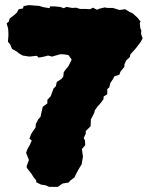

<svg xmlns="http://www.w3.org/2000/svg" viewBox="-20 -638 582 750"><path d="M172 92 159 86 140 83 122 74 121 66 111 54 103 41 85 18 84 11 93 -13 82 -41 86 -53 97 -73 104 -89 95 -96 101 -113 107 -123 119 -140 120 -154 130 -173 138 -181 147 -221 165 -234V-248L178 -262L189 -292L198 -301L202 -318L219 -329L227 -338L229 -356L237 -367L247 -379L260 -405L253 -415L247 -423L234 -425L225 -426H215L197 -421L184 -417L167 -421L157 -418L143 -415L131 -413L124 -420L95 -417L69 -421L53 -430L48 -435L27 -447L20 -464L11 -475L13 -501L12 -525L6 -547L14 -553L18 -566L34 -578L46 -589L53 -602L70 -605L72 -614L92 -618L133 -615L149 -610L174 -606L175 -613H193L215 -611L229 -606L240 -611L262 -607L277 -608L293 -603H317L332 -602L343 -608L359 -600L368 -604L389 -609L400 -607H421L447 -599L469 -602L485 -592L498 -586L517 -569L529 -554L526 -548L528 -528L532 -519L531 -506L537 -488L530 -475L512 -451L496 -433L489 -425L487 -415L473 -402L466 -386V-377L451 -359L446 -346L427 -340L420 -327L411 -314L407 -297L399 -290V-270L385 -261L384 -250L371 -233L361 -222L351 -208L348 -197L340 -181L335 -172L334 -145L315 -126V-116L307 -99L312 -89L313 -71L300 -56L304 -26L299 4L292 15L285 27L277 42L271 55L256 66L248 75L224 79L206 92Z"/></svg>

Font: Winky Rough Black
Style: Regular
Weight: 900
Designer: Simon Atzbach
Foundry: typofactur
Version: Version 1.206; ttfautohint (v1.8.4.7-5d5b)